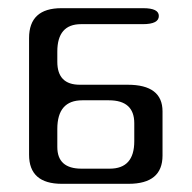

<svg xmlns="http://www.w3.org/2000/svg" viewBox="-20 -449 468 469"><path d="M51 -71V-356Q51 -429 130 -429H330Q368 -429 368 -410Q368 -390 329 -390H178Q120 -390 120 -323V-298Q120 -242 175 -242H292Q377 -242 377 -177V-69Q377 0 294 0H131Q51 0 51 -71ZM246 -204H181Q120 -204 120 -134V-90Q120 -37 179 -37H248Q308 -37 308 -104V-148Q308 -204 246 -204Z"/></svg>

Font: Cute Font
Style: Regular
Weight: 400
Designer: TypoDesign Lab.inc.
Foundry: TypoDesign Lab.inc.
Version: Version 1.00